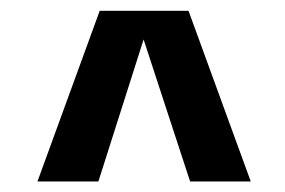

<svg xmlns="http://www.w3.org/2000/svg" viewBox="-20 -681 538 363"><path d="M50.8 -337.9 168.5 -660.6H336.4L454.1 -337.9H339.4L251.5 -606.4L166 -337.9Z"/></svg>

Font: Akaash Gobhi
Style: Regular
Weight: 400
Designer: Kulbir Singh Thind, MD
Foundry: Punjab Online
Version: Version 1.200